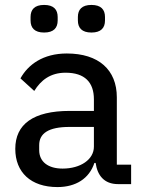

<svg xmlns="http://www.w3.org/2000/svg" viewBox="-20 -747 581 779"><path d="M159 -615C198 -615 214 -634 214 -664V-678C214 -708 198 -727 159 -727C120 -727 104 -708 104 -678V-664C104 -634 120 -615 159 -615ZM351 -615C390 -615 406 -634 406 -664V-678C406 -708 390 -727 351 -727C312 -727 296 -708 296 -678V-664C296 -634 312 -615 351 -615ZM512 0V-79H454V-352C454 -464 380 -530 251 -530C155 -530 94 -485 63 -429L119 -378C146 -422 185 -452 246 -452C324 -452 361 -413 361 -344V-297H263C115 -297 42 -243 42 -143C42 -48 105 12 213 12C287 12 342 -22 363 -86H368C375 -36 402 0 459 0ZM234 -63C176 -63 139 -90 139 -138V-158C139 -206 177 -232 262 -232H361V-152C361 -100 307 -63 234 -63Z"/></svg>

Font: IBM Plex Thai Looped Text
Style: Regular
Weight: 450
Designer: Mike Abbink, Paul van der Laan, Pieter van Rosmalen, Ben Mitchell, Mark Frömberg
Foundry: Bold Monday
Version: Version 1.0